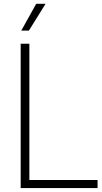

<svg xmlns="http://www.w3.org/2000/svg" viewBox="-20 -964 524 984"><path d="M86 0V-740H130.5V-41.5H480V0ZM89 -807 165.5 -944.5H213.5L128 -807Z"/></svg>

Font: Encode Sans SmCnd XLt
Style: Regular
Weight: 200
Width: 4
Designer: Multiple Designers
Foundry: Impallari Type
Version: Version 3.002; ttfautohint (v1.8.3) -l 8 -r 50 -G 200 -x 14 